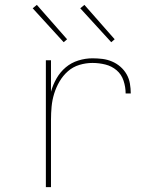

<svg xmlns="http://www.w3.org/2000/svg" viewBox="-20 -767 640 787"><path d="M168 0V-520H189V-391Q197 -420 212 -446Q227 -472 249.5 -491Q272 -510 301 -519Q330 -528 359 -528Q380 -528 400 -525.5Q420 -523 439 -515Q458 -507 473.5 -493.5Q489 -480 499 -462.5Q509 -445 512.5 -424.5Q516 -404 516 -384H495Q495 -410 486.5 -436Q478 -462 458 -479Q438 -496 412 -502.5Q386 -509 359 -509Q332 -509 305.5 -501Q279 -493 258.5 -475Q238 -457 224 -433Q210 -409 202 -383Q194 -357 191.5 -330Q189 -303 189 -276V0ZM436 -594 309 -733 326 -747 450 -606ZM241 -594 114 -733 131 -747 255 -606Z"/></svg>

Font: Iosevka SS04 Thin Extended
Style: Regular
Weight: 100
Width: 7
Monospace: yes
Designer: Belleve Invis
Foundry: Belleve Invis
Version: Version 19.0.0; ttfautohint (v1.8.4)